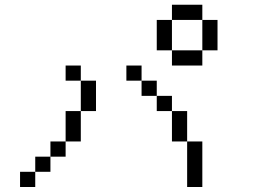

<svg xmlns="http://www.w3.org/2000/svg" viewBox="-20 -832 1040 790"><path d="M125 -125H62.5V-62.5H125ZM125 -125H187.5V-187.5H125ZM750 -250V-62.5H812.5V-250ZM187.5 -187.5H250V-250H187.5ZM250 -250H312.5Q312.5 -250 312.5 -375H250Q250 -375 250 -250ZM750 -250Q750 -250 750 -375H687.5Q687.5 -375 687.5 -250ZM312.5 -375H375Q375 -375 375 -500H312.5Q312.5 -500 312.5 -375ZM687.5 -375V-437.5H625V-375ZM625 -437.5V-500H562.5V-437.5ZM312.5 -500V-562.5H250V-500ZM562.5 -500V-562.5H500V-500ZM687.5 -625V-562.5H812.5V-625ZM687.5 -625Q687.5 -625 687.5 -750H625Q625 -750 625 -625ZM812.5 -625H875Q875 -625 875 -750H812.5Q812.5 -750 812.5 -625ZM687.5 -750H812.5V-812.5H687.5Z"/></svg>

Font: Unifont
Style: Regular
Weight: 500
Version: Version 13.0.05